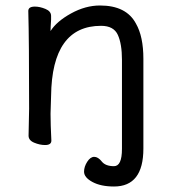

<svg xmlns="http://www.w3.org/2000/svg" viewBox="-20 -511 628 699"><path d="M395 168Q347 168 316.5 151.5Q286 135 286 114Q286 96 297.5 78Q309 60 323 60Q337 60 350.5 77Q364 94 395 94Q424 94 424 31V-293Q424 -351 409 -384Q394 -417 348 -417Q169 -417 166 -162L164 -97Q164 -59 167 1Q167 17 144 17Q125 17 104.5 8.5Q84 0 84 -17L86 -115Q86 -364 83 -471Q83 -487 107 -487Q125 -487 145.5 -478.5Q166 -470 166 -453V-439Q164 -411 164 -398Q186 -433 238.5 -462Q291 -491 344 -491Q440 -491 475 -425Q502 -378 502 -297V30Q502 168 395 168Z"/></svg>

Font: LXGW WenKai Lite
Style: Bold
Weight: 700
Designer: LXGW / Fontworks Inc.
Foundry: LXGW / Fontworks Inc.
Version: Version 1.330;April 28, 2024